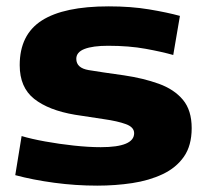

<svg xmlns="http://www.w3.org/2000/svg" viewBox="-20 -574 647 604"><path d="M28 -23 48 -146Q78 -137 122 -129Q166 -121 212.5 -116Q259 -111 297 -111Q402 -111 402 -155Q402 -174 376 -183.5Q350 -193 308 -199Q266 -205 216 -213Q133 -227 87.5 -263Q42 -299 42 -369Q42 -465 111.5 -509.5Q181 -554 322 -554Q392 -554 449 -544.5Q506 -535 546 -524L525 -401Q490 -411 438 -420.5Q386 -430 320 -430Q272 -430 246 -420Q220 -410 220 -389Q220 -360 259 -353.5Q298 -347 370 -337Q431 -328 479.5 -310.5Q528 -293 555.5 -260Q583 -227 583 -171Q583 -116 558.5 -81Q534 -46 491.5 -26Q449 -6 396 2Q343 10 286 10Q218 10 151 1Q84 -8 28 -23Z"/></svg>

Font: Georama Extended
Style: Bold
Weight: 700
Width: 7
Designer: Jean-Baptiste Levee
Foundry: Production Type
Version: Version 1.000